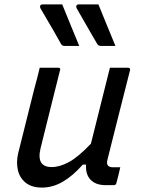

<svg xmlns="http://www.w3.org/2000/svg" viewBox="-20 -839 640 870"><path d="M262 -819Q281 -772 300.5 -724.5Q320 -677 339 -631H272Q262 -631 257 -639Q239 -672 224 -697.5Q209 -723 194.5 -748Q180 -773 163 -802Q160 -808 162.5 -813.5Q165 -819 172 -819ZM426 -819Q445 -772 464.5 -724.5Q484 -677 503 -631H436Q426 -631 421 -639Q402 -672 387 -697.5Q372 -723 358 -748Q344 -773 327 -802Q324 -808 326.5 -813.5Q329 -819 336 -819ZM160 -532H244Q256 -532 252 -521Q230 -433 208 -345Q186 -257 164 -168Q143 -82 214 -82Q251 -82 293 -105Q335 -128 392 -188Q412 -270 433 -352Q454 -434 478 -532H560Q572 -532 569 -520Q544 -420 517.5 -317Q491 -214 468 -120Q464 -106 465 -99Q466 -92 470 -88Q477 -81 492 -81H525Q521 -64 516.5 -44.5Q512 -25 507 -8Q504 0 496 0H459Q414 0 390.5 -24.5Q367 -49 370 -93H355Q310 -42 264.5 -15.5Q219 11 170 11Q124 11 96.5 -11Q69 -33 61 -68.5Q53 -104 62 -143Q80 -216 98.5 -289Q117 -362 135 -435Q142 -459 148 -483.5Q154 -508 160 -532Z"/></svg>

Font: Recursive Sn Lnr St
Style: Italic
Weight: 400
Italic angle: -15°
Version: Version 1.079;hotconv 1.0.112;makeotfexe 2.5.65598; ttfautoh